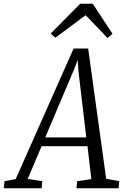

<svg xmlns="http://www.w3.org/2000/svg" viewBox="-80 -1009 672 1029"><path d="M-60 0 -55.5 -38 4 -49 314.5 -749H392.5L489 -51L559 -38L555.5 0H330L333.5 -38L409.5 -49L389 -225.5H143L68.5 -50L146.5 -38L143.5 0ZM162.5 -272.5H382.5L340.5 -627L336.5 -687L315 -632.5ZM191.5 -829 350 -989H417L523 -828L496 -805Q467 -835.5 437.8 -866.5Q408.5 -897.5 379 -927.5Q338.5 -897.5 298.2 -867.5Q258 -837.5 217 -807Z"/></svg>

Font: Merriweather 24pt SemiCondensed Light
Style: Italic
Weight: 300
Width: 4
Italic angle: -7.8°
Designer: Eben Sorkin
Foundry: Eben Sorkin
Version: Version 2.101